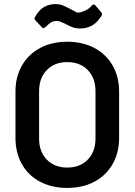

<svg xmlns="http://www.w3.org/2000/svg" viewBox="-20 -913 661 943"><path d="M310 10Q235 10 177 -20.5Q119 -51 87.5 -107Q56 -163 56 -236V-464Q56 -536 88 -591.5Q120 -647 177.5 -677.5Q235 -708 310 -708Q386 -708 443.5 -677.5Q501 -647 533 -591.5Q565 -536 565 -464V-236Q565 -163 533 -107Q501 -51 443.5 -20.5Q386 10 310 10ZM310 -90Q373 -90 411 -129Q449 -168 449 -232V-465Q449 -530 411 -569Q373 -608 310 -608Q248 -608 210 -569Q172 -530 172 -465V-232Q172 -168 210 -129Q248 -90 310 -90ZM373 -773Q354 -773 341 -777.5Q328 -782 308 -792Q305 -794 293.5 -799.5Q282 -805 274 -807.5Q266 -810 258 -810Q241 -810 229 -802Q217 -794 206 -782Q201 -777 193 -775Q192 -775 192 -775Q189 -775 186 -779L154 -813Q149 -818 149 -822Q149 -826 152 -829Q170 -863 195.5 -878Q221 -893 252 -893Q272 -893 286 -887.5Q300 -882 323 -870Q342 -860 350 -855.5Q358 -851 365 -851Q369 -851 373 -852Q411 -861 431 -886Q436 -891 440 -891Q445 -891 448 -887L477 -853Q481 -848 481 -843Q481 -841 480 -838Q459 -803 432.5 -788Q406 -773 373 -773Z"/></svg>

Font: LinhAnh SemBd
Style: Regular
Weight: 600
Monospace: yes
Designer: Jeremy Tribby
Foundry: Tribby Type
Version: Version 1.408